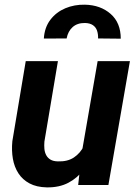

<svg xmlns="http://www.w3.org/2000/svg" viewBox="-20 -789 583 819"><path d="M328.1 -133.8 396.5 -528.3H534.2L442.4 0H313.5ZM359.4 -235.4 398.9 -236.3Q393.6 -189.9 378.4 -145.5Q363.3 -101.1 336.9 -65.4Q310.5 -29.8 271.5 -9.3Q232.4 11.2 179.2 10.3Q135.7 9.3 106 -6.6Q76.2 -22.5 58.6 -49.6Q41 -76.7 34.9 -111.8Q28.8 -147 32.7 -187L89.8 -528.3H227.1L169.4 -185.1Q168 -168.5 169.4 -153.6Q170.9 -138.7 177.2 -127Q183.6 -115.2 195.3 -108.2Q207 -101.1 226.6 -100.6Q268.1 -99.1 295.4 -117.4Q322.8 -135.7 338.1 -167Q353.5 -198.2 359.4 -235.4ZM495.1 -624 398.4 -625Q398.9 -644 393.8 -658.7Q388.7 -673.3 376 -681.9Q363.3 -690.4 342.8 -690.9Q310.1 -691.4 290 -673.6Q270 -655.8 264.2 -625L167 -624.5Q169.9 -671.9 194.8 -704.6Q219.7 -737.3 258.5 -753.7Q297.4 -770 342.3 -769Q408.7 -767.6 451.9 -729.7Q495.1 -691.9 495.1 -624Z"/></svg>

Font: Roboto
Style: Bold Italic
Weight: 700
Italic angle: -12°
Designer: Christian Robertson
Foundry: Google
Version: Version 3.0